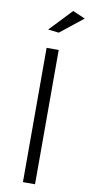

<svg xmlns="http://www.w3.org/2000/svg" viewBox="-105 -1005 490 1045"><g transform="rotate(10 140.0 -482.5)"><path d="M210.9 -964.8 279.8 -935.1 153.8 -835 94.2 -841.8ZM103 -742.2H169.9V0H103Z"/></g></svg>

Font: Montserrat arm Light
Style: Regular
Weight: 300
Designer: Julieta Ulanovsky
Foundry: Julieta Ulanovsky
Version: Version 6.000;PS 006.000;hotconv 1.0.88;makeotf.lib2.5.64775